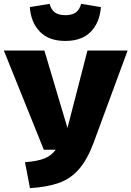

<svg xmlns="http://www.w3.org/2000/svg" viewBox="-40 -959 684 999"><path d="M448 -219Q415 -130 372 -80Q329 -30 268.5 -8Q208 14 116 20L90 -115Q154 -120 190 -134Q226 -148 250 -180H188L-20 -696H191L311 -293L415 -696H624ZM115 -922 218 -939Q226 -908 246 -894Q266 -880 300 -880Q334 -880 354 -894Q374 -908 382 -939L485 -922Q479 -842 432.5 -794Q386 -746 300 -746Q214 -746 167.5 -794Q121 -842 115 -922Z"/></svg>

Font: FiraGO Heavy
Style: Regular
Weight: 900
Designer: bBox Type
Foundry: bBox Type GmbH
Version: Version 1.001